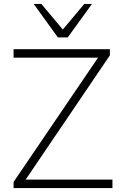

<svg xmlns="http://www.w3.org/2000/svg" viewBox="-20 -955 622 975"><path d="M49 0V-31L496 -689L499 -662H49V-705H538V-674L92 -16L88 -43H551V0ZM274 -765 151 -935H190L299 -805L408 -935H447L324 -765Z"/></svg>

Font: Nunito Sans 10pt ExtraLight
Style: Regular
Weight: 250
Designer: Vernon Adams
Foundry: Vernon Adams
Version: Version 3.101;gftools[0.9.27]